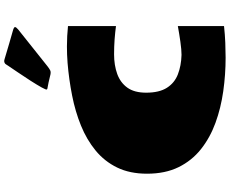

<svg xmlns="http://www.w3.org/2000/svg" viewBox="-108 -937 1067 891"><g transform="rotate(-90 425.5 -491.5)"><path d="M603.5 22Q524.9 22 447.3 11Q369.6 0 300.8 -25.1Q231.9 -50.3 178.7 -92.5Q125.5 -134.8 95.2 -196.5Q64.9 -258.3 64.9 -342.8Q64.9 -422.4 93.5 -481.2Q122.1 -540 172.4 -581.3Q222.7 -622.6 288.1 -649.2Q353.5 -675.8 428 -690.4Q502.4 -705.1 578.6 -711.4Q617.7 -714.4 655.8 -714.4Q680.2 -714.4 703.9 -713.1Q727.5 -711.9 750 -709.5V-486.8Q720.7 -490.7 688 -493.2Q655.3 -495.6 619.1 -495.6Q568.4 -495.6 527.8 -481Q487.3 -466.3 464.1 -433.8Q440.9 -401.4 440.9 -346.7Q440.9 -286.1 463.6 -250.5Q486.3 -214.8 526.1 -199.5Q565.9 -184.1 616.2 -182.6Q640.1 -182.6 678 -188Q715.8 -193.4 750 -199.7V14.6Q710.4 19 672.6 20.5Q634.8 22 603.5 22ZM518.6 -792.5Q502.9 -796.9 487.5 -799.8Q472.2 -802.7 461.9 -804.7Q459.5 -804.7 456.1 -807.1Q453.1 -810.1 465.1 -831.5Q477.1 -853 496.1 -882.8Q515.1 -912.6 534.7 -941.2Q554.2 -969.7 565.9 -987.3Q568.4 -991.7 570.8 -994.9Q573.2 -998 574.7 -1000.5Q583.5 -1008.3 596.2 -1003.9Q636.7 -992.2 667 -982.9Q697.3 -973.6 726.6 -965.8Q745.1 -960.9 745.4 -955.6Q745.6 -950.2 733.9 -940.4L563.5 -804.7Q553.2 -796.4 544.4 -792Q535.6 -787.6 518.6 -792.5Z"/></g></svg>

Font: Seymour One
Style: Regular
Weight: 400
Designer: Vernon Adams
Foundry: Vernon Adams
Version: Version 1.100; ttfautohint (v1.8.4.7-5d5b);gftools[0.9.33]